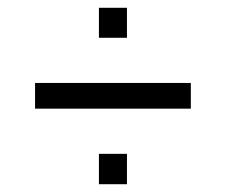

<svg xmlns="http://www.w3.org/2000/svg" viewBox="-20 -499 580 493"><path d="M70 -220V-286H470V-220ZM234 -26V-104H306V-26ZM234 -402V-479H306V-402Z"/></svg>

Font: Saira Thin
Style: Regular
Weight: 400
Version: Version 1.101